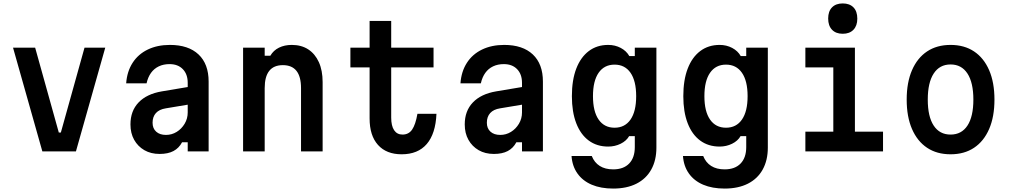

<svg xmlns="http://www.w3.org/2000/svg" viewBox="-20 -883 5890 1120"><path d="M56 -605H185L323 -110H335L473 -605H594L423 0H227Z M1085 -377V-274L947 -251Q909 -245 889.5 -223.5Q870 -202 870 -167Q870 -134 891 -115Q912 -96 948 -96Q982 -96 1010.5 -113.5Q1039 -131 1057 -161Q1075 -191 1075 -227V-400Q1075 -450 1046.5 -479.5Q1018 -509 969 -509Q934 -509 906.5 -496Q879 -483 861 -458Q843 -433 835 -397H716Q721 -466 753.5 -516.5Q786 -567 842 -594Q898 -621 971 -621Q1079 -621 1138 -565.5Q1197 -510 1197 -407V0H1075V-53H1042Q1024 -19 992 -2Q960 15 911 15Q860 15 822 -7Q784 -29 762.5 -67.5Q741 -106 741 -157Q741 -236 788.5 -285.5Q836 -335 924 -350Z M1398 0V-605H1524V-558H1557Q1575 -589 1607.5 -605Q1640 -621 1682 -621Q1738 -621 1778 -595Q1818 -569 1840 -520.5Q1862 -472 1862 -404V0H1736V-369Q1736 -436 1709.5 -469.5Q1683 -503 1630 -503Q1577 -503 1550.5 -469.5Q1524 -436 1524 -369V0Z M2262 -761V-605H2509V-490H2262V-197Q2262 -149 2279 -123.5Q2296 -98 2328 -98Q2364 -98 2384 -127Q2404 -156 2415 -219H2526Q2521 -103 2469.5 -43Q2418 17 2323 17Q2234 17 2185 -37.5Q2136 -92 2136 -192V-490H2024V-605H2136V-761Z M3035 -377V-274L2897 -251Q2859 -245 2839.5 -223.5Q2820 -202 2820 -167Q2820 -134 2841 -115Q2862 -96 2898 -96Q2932 -96 2960.5 -113.5Q2989 -131 3007 -161Q3025 -191 3025 -227V-400Q3025 -450 2996.5 -479.5Q2968 -509 2919 -509Q2884 -509 2856.5 -496Q2829 -483 2811 -458Q2793 -433 2785 -397H2666Q2671 -466 2703.5 -516.5Q2736 -567 2792 -594Q2848 -621 2921 -621Q3029 -621 3088 -565.5Q3147 -510 3147 -407V0H3025V-53H2992Q2974 -19 2942 -2Q2910 15 2861 15Q2810 15 2772 -7Q2734 -29 2712.5 -67.5Q2691 -106 2691 -157Q2691 -236 2738.5 -285.5Q2786 -335 2874 -350Z M3809 -22Q3809 52 3779 106Q3749 160 3692.5 188.5Q3636 217 3557 217Q3485 217 3432 194.5Q3379 172 3348.5 129Q3318 86 3314 27H3432Q3447 65 3478.5 85Q3510 105 3557 105Q3617 105 3650 71Q3683 37 3683 -25V-89H3650Q3634 -61 3600.5 -44.5Q3567 -28 3528 -28Q3462 -28 3414.5 -63Q3367 -98 3341.5 -164Q3316 -230 3316 -322Q3316 -416 3341.5 -482.5Q3367 -549 3414.5 -585Q3462 -621 3528 -621Q3568 -621 3601 -603.5Q3634 -586 3651 -556H3683V-605H3809ZM3439 -322Q3439 -233 3472 -185.5Q3505 -138 3565 -138Q3625 -138 3658 -185.5Q3691 -233 3691 -322Q3691 -411 3658 -458.5Q3625 -506 3565 -506Q3505 -506 3472 -458.5Q3439 -411 3439 -322Z M4459 -22Q4459 52 4429 106Q4399 160 4342.5 188.5Q4286 217 4207 217Q4135 217 4082 194.5Q4029 172 3998.5 129Q3968 86 3964 27H4082Q4097 65 4128.5 85Q4160 105 4207 105Q4267 105 4300 71Q4333 37 4333 -25V-89H4300Q4284 -61 4250.5 -44.5Q4217 -28 4178 -28Q4112 -28 4064.5 -63Q4017 -98 3991.5 -164Q3966 -230 3966 -322Q3966 -416 3991.5 -482.5Q4017 -549 4064.5 -585Q4112 -621 4178 -621Q4218 -621 4251 -603.5Q4284 -586 4301 -556H4333V-605H4459ZM4089 -322Q4089 -233 4122 -185.5Q4155 -138 4215 -138Q4275 -138 4308 -185.5Q4341 -233 4341 -322Q4341 -411 4308 -458.5Q4275 -506 4215 -506Q4155 -506 4122 -458.5Q4089 -411 4089 -322Z M4678 -605H4967V-115H5131V0H4678V-115H4841V-490H4678ZM4896 -686Q4856 -686 4833.5 -709.5Q4811 -733 4811 -775Q4811 -817 4833.5 -840Q4856 -863 4896 -863Q4936 -863 4958.5 -840Q4981 -817 4981 -774Q4981 -733 4958.5 -709.5Q4936 -686 4896 -686Z M5525 17Q5445 17 5388 -21Q5331 -59 5300 -130.5Q5269 -202 5269 -302Q5269 -402 5300 -473.5Q5331 -545 5388 -583Q5445 -621 5525 -621Q5605 -621 5662 -583Q5719 -545 5750 -473.5Q5781 -402 5781 -302Q5781 -202 5750 -130.5Q5719 -59 5662 -21Q5605 17 5525 17ZM5525 -98Q5589 -98 5623.5 -150.5Q5658 -203 5658 -302Q5658 -401 5623.5 -454Q5589 -507 5525 -507Q5461 -507 5426.5 -454Q5392 -401 5392 -302Q5392 -203 5426.5 -150.5Q5461 -98 5525 -98Z"/></svg>

Font: Martian Mono SemiCondensed Medium
Style: Regular
Weight: 500
Width: 4
Designer: Roman Shamin
Foundry: Evil Martians
Version: Version 1.000